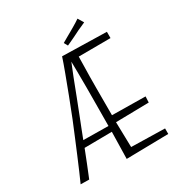

<svg xmlns="http://www.w3.org/2000/svg" viewBox="-196 -978 1044 1117"><g transform="rotate(-30 326.0 -420.0)"><path d="M23 -1Q36 -29 53 -69Q70 -109 90 -156Q110 -203 130.5 -253Q151 -303 171 -351Q197 -416 222 -482Q247 -548 268.5 -605.5Q290 -663 302 -700L599 -693V-651L385 -650Q385 -625 384 -590Q383 -555 382.5 -515.5Q382 -476 382 -436.5Q382 -397 382 -364V-258L606 -255L604 -215L382 -211L386 -42L611 -37V0L329 5L333 -175L149 -173Q132 -130 115 -86.5Q98 -43 80 0ZM333 -214 334 -365Q335 -416 334.5 -469.5Q334 -523 334 -569.5Q334 -616 333 -646Q319 -613 299 -561.5Q279 -510 257 -452Q235 -394 213 -339Q201 -309 189 -278Q177 -247 165 -216ZM363 -737 349 -762Q364 -771 382 -781Q400 -791 419 -802Q431 -809 443 -816Q455 -823 467 -830.5Q479 -838 489 -845L512 -807Q500 -801 487 -795.5Q474 -790 461 -784Q448 -778 435 -771Q423 -765 410.5 -759Q398 -753 386 -747.5Q374 -742 363 -737Z"/></g></svg>

Font: Truculenta ExtraLight
Style: Regular
Weight: 250
Version: Version 1.002